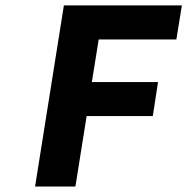

<svg xmlns="http://www.w3.org/2000/svg" viewBox="-20 -680 683 700"><path d="M107.9 0 212.9 -660.2H643.1L623 -536.1H339.8L314.9 -380.9H556.2L537.1 -256.8H295.9L254.9 0Z"/></svg>

Font: Office Code Pro Bold Italic
Style: Regular
Weight: 700
Italic angle: -9°
Designer: Nathan Rutzky & Paul D. Hunt
Foundry: Adobe Systems Incorporated
Version: Version 1.004;PS 001.004;hotconv 1.0.70;makeotf.lib2.5.58329